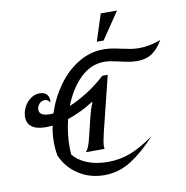

<svg xmlns="http://www.w3.org/2000/svg" viewBox="-97 -1011 1077 1114"><g transform="rotate(-10 441.5 -454.0)"><path d="M300 -420Q353 -442 409 -477.5Q465 -513 516 -560H548L467 -232Q454 -178 454 -154Q454 -146 456 -140H346Q357 -154 364 -172Q371 -190 381 -232L406 -335Q417 -381 433 -419L430 -421Q360 -375 277 -347Q257 -264 257 -183Q257 -168 259 -142Q286 -106 339 -84Q392 -62 463 -62Q535 -62 598.5 -87Q662 -112 737 -166Q663 -85 589.5 -37.5Q516 10 428 10Q345 10 278 -33Q211 -76 179 -150Q172 -192 172 -224Q172 -278 182 -325Q154 -323 143 -323Q88 -323 60.5 -343.5Q33 -364 33 -401Q33 -431 47.5 -459.5Q62 -488 86.5 -505.5Q111 -523 140 -523Q166 -523 180 -509Q194 -495 194 -473Q194 -464 193 -459Q182 -479 162 -479Q142 -479 129 -463.5Q116 -448 116 -430Q116 -412 132 -402.5Q148 -393 179 -393Q192 -393 199 -394Q227 -481 278.5 -553Q330 -625 400 -667.5Q470 -710 550 -710Q592 -710 654 -695Q686 -688 708.5 -684.5Q731 -681 756 -681Q816 -681 883 -706Q856 -658 820 -633.5Q784 -609 730 -609Q707 -609 680.5 -613.5Q654 -618 630 -624Q608 -629 584.5 -633.5Q561 -638 542 -638Q462 -638 400 -578Q338 -518 300 -420ZM570 -918H666L559 -760H519Z"/></g></svg>

Font: Srisakdi
Style: Bold
Weight: 700
Designer: Cadson Demak Co.,Ltd.
Foundry: Cadson Demak Co.,Ltd.
Version: Version 1.000